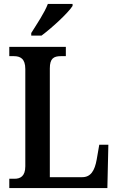

<svg xmlns="http://www.w3.org/2000/svg" viewBox="-20 -951 598 971"><path d="M138 -784V-771H190C244 -811 325 -886 347 -921V-931H222C205 -886 166 -829 138 -784ZM27 0H523L528 -219H482L469 -144C459 -88 439 -55 396 -55H232V-605C232 -655 251 -667 288 -667H313V-714H27V-667H50C82 -667 108 -655 108 -602V-110C108 -59 82 -47 54 -47H27Z"/></svg>

Font: Noto Serif Sinhala Condensed SemiBold
Style: Regular
Weight: 600
Width: 3
Designer: Jelle Bosma - Monotype Design Team
Foundry: Monotype Imaging Inc.
Version: Version 2.007